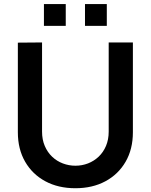

<svg xmlns="http://www.w3.org/2000/svg" viewBox="-20 -934 760 968"><path d="M408.5 -803.5V-913.5H518.5V-803.5ZM201.5 -803.5V-913.5H311.5V-803.5ZM360 15Q274 15 208.8 -20Q143.5 -55 106.8 -118.5Q70 -182 70 -267.5V-719L192 -720V-270.5Q192 -230 205.8 -198Q219.5 -166 243 -143.8Q266.5 -121.5 297 -110Q327.5 -98.5 360 -98.5Q393.5 -98.5 423.8 -110.2Q454 -122 477.5 -144.2Q501 -166.5 514.5 -198.5Q528 -230.5 528 -270.5V-720H650V-267.5Q650 -182 613.2 -118.5Q576.5 -55 511.2 -20Q446 15 360 15Z"/></svg>

Font: Manrope ExtraLight
Style: Bold
Weight: 700
Version: Version 4.504